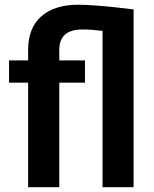

<svg xmlns="http://www.w3.org/2000/svg" viewBox="-20 -780 643 800"><path d="M227.1 0H97.2V-435.5H17.6V-528.3H97.2V-572.3Q97.2 -663.6 152.1 -711.9Q207 -760.3 306.6 -760.3Q334 -760.3 374.8 -757.3Q415.5 -754.4 458.7 -749.8Q502 -745.1 536.6 -740.7V0H407.2V-651.4Q384.3 -654.3 363.3 -655.8Q342.3 -657.2 323.2 -657.2Q227.1 -657.2 227.1 -572.3V-528.3H334V-435.5H227.1Z"/></svg>

Font: Vazirmatn RD FD SemiBold
Style: Regular
Weight: 600
Designer: Saber Rastikerdar
Foundry: Saber Rastikerdar
Version: Version 33.003